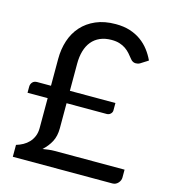

<svg xmlns="http://www.w3.org/2000/svg" viewBox="-108 -811 797 898"><g transform="rotate(15 290.0 -362.0)"><path d="M26 -336Q26 -349 34 -358Q42 -367 56.5 -367H123.5V-497.5Q123.5 -544.5 137 -585.8Q150.5 -627 178 -657.8Q205.5 -688.5 246.5 -706.2Q287.5 -724 342.5 -724Q381.5 -724 411.8 -714.2Q442 -704.5 465.5 -687.5Q489 -670.5 506.2 -648Q523.5 -625.5 535.5 -599.5L499.5 -576.5Q494.5 -573.5 489.2 -572.2Q484 -571 479 -571Q472 -571 465.8 -573.8Q459.5 -576.5 454 -583.5Q444 -596 433.8 -607.8Q423.5 -619.5 410.8 -628.2Q398 -637 381.5 -642.2Q365 -647.5 342.5 -647.5Q311 -647.5 287 -637Q263 -626.5 247 -607Q231 -587.5 223 -560Q215 -532.5 215 -498.5V-367H435.5V-331Q435.5 -322 428 -314.5Q420.5 -307 409.5 -307H215V-185.5Q215 -148 200.8 -120.8Q186.5 -93.5 161.5 -71Q176 -73.5 190.2 -75.2Q204.5 -77 219.5 -77H557.5V-39Q557.5 -32 554.8 -25.2Q552 -18.5 547 -12.8Q542 -7 535 -3.5Q528 0 519 0H37V-57.5Q54 -62.5 69.5 -71Q85 -79.5 97 -92.2Q109 -105 116.2 -122.2Q123.5 -139.5 123.5 -162.5V-307H26Z"/></g></svg>

Font: LatoCHI
Style: Regular
Weight: 400
Designer: Lukasz Dziedzic
Foundry: tyPoland Lukasz Dziedzic
Version: Version 1.104